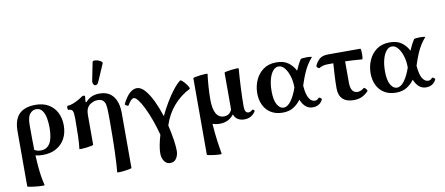

<svg xmlns="http://www.w3.org/2000/svg" viewBox="-81 -1047 3828 1653"><g transform="rotate(-10 1833.0 -220.5)"><path d="M193 269Q193 272 178 272Q163 272 141 270.5Q119 269 96.5 266Q74 263 59 260Q44 257 44 254V-227Q44 -329 92 -377Q140 -425 235 -425Q303 -425 350 -396.5Q397 -368 421 -319Q445 -270 445 -209Q445 -143 418 -93.5Q391 -44 341.5 -16.5Q292 11 225 11Q209 11 193 9.5Q177 8 160 4Q164 80 169 128Q174 176 180 208.5Q186 241 193 269ZM156 -261Q156 -196 156.5 -142.5Q157 -89 158 -45Q172 -36 186 -33Q200 -30 214 -30Q266 -30 293.5 -73.5Q321 -117 321 -213Q321 -253 314 -293Q307 -333 288 -360Q269 -387 234 -387Q202 -387 179 -359Q156 -331 156 -261Z M828 269Q835 195 838.5 84.5Q842 -26 842 -173Q842 -249 840 -286Q838 -323 828 -342Q817 -360 803 -366Q789 -372 771 -372Q747 -372 732 -365.5Q717 -359 705 -352Q686 -339 675.5 -317.5Q665 -296 665 -255V0Q665 3 646 7Q627 11 602.5 14Q578 17 559.5 17.5Q541 18 542 15Q548 -30 550 -100.5Q552 -171 552 -252Q552 -298 544 -315.5Q536 -333 508 -333Q503 -333 501.5 -342Q500 -351 501.5 -360Q503 -369 508 -369Q527 -369 551.5 -378Q576 -387 599 -399.5Q622 -412 635 -422Q647 -431 656 -431Q669 -431 669 -418Q665 -399 665 -373L671 -371Q697 -400 726.5 -412.5Q756 -425 793 -425Q843 -425 876 -406Q909 -387 930 -348Q955 -299 955 -227V254Q955 257 935.5 261Q916 265 890.5 268Q865 271 846 271.5Q827 272 828 269ZM804 -530Q794 -505 780 -502Q766 -499 757.5 -511.5Q749 -524 753 -547L784 -702Q786 -712 800.5 -712.5Q815 -713 832 -707.5Q849 -702 860 -693Q871 -684 867 -675Z M1293 270Q1259 270 1240 241.5Q1221 213 1221 174Q1221 141 1229 100Q1237 59 1250 15Q1231 -57 1208 -120Q1185 -183 1161 -231.5Q1137 -280 1115.5 -307.5Q1094 -335 1079 -335Q1055 -335 1024 -281Q1022 -277 1014 -280Q1006 -283 999 -288.5Q992 -294 994 -298Q1052 -415 1119 -415Q1155 -415 1189.5 -375.5Q1224 -336 1254 -272.5Q1284 -209 1307 -137Q1335 -196 1367.5 -250.5Q1400 -305 1433.5 -348Q1467 -391 1498 -415Q1503 -418 1516 -407Q1529 -396 1543 -378.5Q1557 -361 1564.5 -346.5Q1572 -332 1566 -329Q1482 -287 1421.5 -216Q1361 -145 1331 -52Q1346 14 1355.5 74Q1365 134 1365 174Q1365 213 1346.5 241.5Q1328 270 1293 270Z M1741 269Q1741 272 1722 271.5Q1703 271 1677.5 268Q1652 265 1633 261Q1614 257 1614 254V-415Q1614 -418 1633.5 -422Q1653 -426 1678 -429Q1703 -432 1722 -432.5Q1741 -433 1741 -430Q1734 -378 1730 -319Q1726 -260 1726 -208Q1726 -45 1818 -45Q1867 -45 1887 -93V-415Q1887 -418 1906 -422Q1925 -426 1950 -429Q1975 -432 1994 -432.5Q2013 -433 2013 -430Q2006 -343 2002 -256Q1998 -169 1998 -97Q1998 -42 2033 -42Q2048 -42 2066 -59Q2070 -63 2078.5 -55.5Q2087 -48 2084 -43Q2050 11 1986 11Q1954 11 1929.5 -3.5Q1905 -18 1895 -49Q1850 11 1771 11Q1752 11 1736.5 8Q1721 5 1708 1Q1714 84 1723 151Q1732 218 1741 269Z M2321 11Q2263 11 2220.5 -14.5Q2178 -40 2155.5 -86Q2133 -132 2133 -191Q2133 -250 2156 -303.5Q2179 -357 2225 -391Q2271 -425 2340 -425Q2406 -425 2445.5 -395Q2485 -365 2505 -323Q2515 -347 2526.5 -370Q2538 -393 2553 -416Q2556 -419 2572 -421Q2588 -423 2607 -423Q2626 -423 2639 -421Q2652 -419 2650 -416Q2628 -391 2609 -361.5Q2590 -332 2572 -290.5Q2554 -249 2534 -187Q2540 -109 2561 -75.5Q2582 -42 2611 -42Q2632 -42 2645 -59Q2648 -64 2655 -61Q2662 -58 2668 -52.5Q2674 -47 2672 -43Q2646 11 2584 11Q2515 11 2481 -74Q2455 -38 2416.5 -13.5Q2378 11 2321 11ZM2258 -186Q2258 -108 2281 -69Q2304 -30 2336 -30Q2371 -30 2402.5 -73.5Q2434 -117 2457 -185Q2456 -197 2456 -210Q2454 -253 2440 -294Q2426 -335 2403.5 -361Q2381 -387 2353 -387Q2325 -387 2303.5 -361Q2282 -335 2270 -290Q2258 -245 2258 -186Z M2943 11Q2879 11 2846 -21Q2813 -53 2813 -114Q2813 -168 2816 -223Q2819 -278 2823 -332H2774Q2747 -332 2728.5 -326Q2710 -320 2700 -313Q2696 -310 2689 -314.5Q2682 -319 2677.5 -326Q2673 -333 2676 -337Q2692 -372 2717.5 -393.5Q2743 -415 2793 -415H3074Q3077 -415 3079 -401Q3081 -387 3081 -368.5Q3081 -350 3079 -336Q3077 -322 3073 -322Q3036 -325 2999 -327.5Q2962 -330 2926 -331V-146Q2926 -53 2988 -53Q3014 -53 3043 -76Q3047 -80 3055 -73Q3063 -66 3068.5 -57Q3074 -48 3070 -44Q3041 -15 3011.5 -2Q2982 11 2943 11Z M3312 11Q3254 11 3211.5 -14.5Q3169 -40 3146.5 -86Q3124 -132 3124 -191Q3124 -250 3147 -303.5Q3170 -357 3216 -391Q3262 -425 3331 -425Q3397 -425 3436.5 -395Q3476 -365 3496 -323Q3506 -347 3517.5 -370Q3529 -393 3544 -416Q3547 -419 3563 -421Q3579 -423 3598 -423Q3617 -423 3630 -421Q3643 -419 3641 -416Q3619 -391 3600 -361.5Q3581 -332 3563 -290.5Q3545 -249 3525 -187Q3531 -109 3552 -75.5Q3573 -42 3602 -42Q3623 -42 3636 -59Q3639 -64 3646 -61Q3653 -58 3659 -52.5Q3665 -47 3663 -43Q3637 11 3575 11Q3506 11 3472 -74Q3446 -38 3407.5 -13.5Q3369 11 3312 11ZM3249 -186Q3249 -108 3272 -69Q3295 -30 3327 -30Q3362 -30 3393.5 -73.5Q3425 -117 3448 -185Q3447 -197 3447 -210Q3445 -253 3431 -294Q3417 -335 3394.5 -361Q3372 -387 3344 -387Q3316 -387 3294.5 -361Q3273 -335 3261 -290Q3249 -245 3249 -186Z"/></g></svg>

Font: Junicode SmExp
Style: Bold
Weight: 700
Width: 6
Designer: Peter S. Baker
Version: Version 2.205; ttfautohint (v1.8.4)